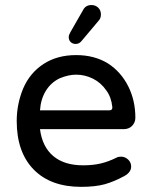

<svg xmlns="http://www.w3.org/2000/svg" viewBox="-20 -726 593 757"><path d="M251 -580.1Q251 -587.9 257.8 -599.6L307.6 -686.5Q317.4 -706.1 340.8 -706.1Q356.4 -706.1 367.2 -695.8Q377.9 -685.5 377.9 -668.9Q377.9 -653.3 368.2 -643.6L300.8 -563.5Q292 -552.7 278.3 -552.7Q266.6 -552.7 258.8 -560.1Q251 -567.4 251 -580.1ZM45.9 -249Q45.9 -315.4 71.3 -377Q97.7 -438.5 151.4 -473.6Q205.1 -508.8 280.3 -508.8Q352.5 -508.8 406.2 -475.6Q457 -442.4 485.4 -386.2Q513.7 -330.1 513.7 -261.7Q513.7 -243.2 501 -230Q488.3 -216.8 467.8 -216.8H137.7Q146.5 -147.5 189.9 -110.8Q233.4 -74.2 307.6 -74.2Q346.7 -74.2 377.4 -81.5Q408.2 -88.9 439.5 -104.5Q446.3 -108.4 457 -108.4Q472.7 -108.4 484.9 -97.2Q497.1 -85.9 497.1 -69.3Q497.1 -46.9 470.7 -32.2Q429.7 -9.8 392.6 0.5Q355.5 10.7 299.8 10.7Q179.7 10.7 112.8 -57.6Q45.9 -126 45.9 -249ZM422.9 -303.7Q418.9 -342.8 399.4 -369.1Q377.9 -400.4 346.2 -416Q314.5 -431.6 280.3 -431.6Q249 -431.6 214.8 -417Q180.7 -400.4 160.6 -367.7Q140.6 -335 137.7 -291H411.1Q423.8 -291 422.9 -303.7Z"/></svg>

Font: jf-openhuninn-1.1
Style: Regular
Weight: 400
Designer: [Kosugi Maru]
      Designed by Motoya company      

      [Varela Round]
      Joe Prince(Latin component); Avraham Co
Foundry: justfont CO.,LTD.
Version: 1.1